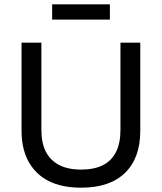

<svg xmlns="http://www.w3.org/2000/svg" viewBox="-20 -858 751 891"><path d="M356 13Q302 13 258 1.5Q214 -10 181 -32.5Q148 -55 125.5 -87Q103 -119 91.5 -160Q80 -201 80 -251V-660H172V-255Q172 -194 193 -153.5Q214 -113 255 -92Q296 -71 356 -71Q417 -71 457.5 -91.5Q498 -112 518.5 -153Q539 -194 539 -255V-660H631V-251Q631 -125 560.5 -56Q490 13 356 13ZM222 -767V-838H490V-767Z"/></svg>

Font: Bricolage Grotesque 16pt
Style: Regular
Weight: 400
Version: Version 1.001;gftools[0.9.33.dev8+g029e19f]